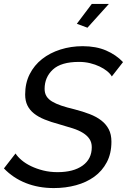

<svg xmlns="http://www.w3.org/2000/svg" viewBox="-32 -950 646 977"><path d="M413 -809 359 -829 435 -930H522ZM242 7Q164 7 99.5 -18.5Q35 -44 -12 -93L47 -169Q58 -152 78 -135Q98 -118 126 -104.5Q154 -91 188 -82.5Q222 -74 261 -74Q342 -74 388.5 -107.5Q435 -141 435 -201Q435 -225 423.5 -242.5Q412 -260 390.5 -273.5Q369 -287 338 -297Q307 -307 268 -318Q227 -329 195 -342Q163 -355 141 -372.5Q119 -390 107.5 -413.5Q96 -437 96 -469Q96 -527 119 -572.5Q142 -618 182 -649.5Q222 -681 275.5 -698Q329 -715 389 -715Q457 -715 508 -693Q559 -671 594 -634L537 -561Q529 -575 513 -588Q497 -601 475 -611.5Q453 -622 426.5 -628.5Q400 -635 370 -635Q279 -635 237 -596Q195 -557 195 -498Q195 -476 204.5 -460.5Q214 -445 233 -433.5Q252 -422 280 -412.5Q308 -403 346 -394Q389 -383 424 -369.5Q459 -356 483.5 -337Q508 -318 521.5 -292Q535 -266 535 -229Q535 -169 511.5 -124.5Q488 -80 448 -51Q408 -22 355 -7.5Q302 7 242 7Z"/></svg>

Font: PTCRaleway Medium
Style: Italic
Weight: 500
Italic angle: -12°
Designer: Matt McInerney, Pablo Impallari, Rodrigo Fuenzalida
Foundry: Matt McInerney, Pablo Impallari, Rodrigo Fuenzalida
Version: Version 3.000g; ttfautohint (v1.5) -l 8 -r 28 -G 28 -x 14 -D